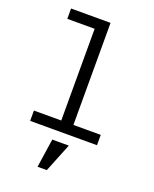

<svg xmlns="http://www.w3.org/2000/svg" viewBox="-177 -838 954 1188"><g transform="rotate(20 300.0 -244.5)"><path d="M80 -68H260V-672H80V-740H340V-68H520V0H80ZM248 62H357L281 251H220Z"/></g></svg>

Font: Lilex Nerd Font
Style: Regular
Weight: 400
Designer: Mike Abbink, Paul van der Laan, Pieter van Rosmalen, Mikhael Khrustik
Foundry: Mikhael Khrustik
Version: Version 2.400; ttfautohint (v1.8.4.7-5d5b);Nerd Fonts 3.3.0